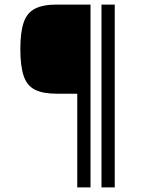

<svg xmlns="http://www.w3.org/2000/svg" viewBox="-20 -820 640 840"><path d="M318 0V-410H228Q168 -410 133 -427.5Q98 -445 83.5 -488Q69 -531 69 -605Q69 -679 83.5 -721.5Q98 -764 133 -782Q168 -800 228 -800H376V0ZM424 0V-800H482V0Z"/></svg>

Font: Victor Mono Thin ExtraLight
Style: Regular
Weight: 250
Monospace: yes
Version: Version 1.561;gftools[0.9.30]